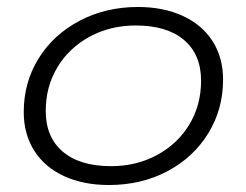

<svg xmlns="http://www.w3.org/2000/svg" viewBox="-20 -520 706 550"><path d="M48 -199Q48 -284 90.5 -352.5Q133 -421 208 -460.5Q283 -500 375 -500Q448 -500 503.5 -474.5Q559 -449 589 -402Q619 -355 619 -292Q619 -207 576.5 -138Q534 -69 459.5 -29.5Q385 10 292 10Q219 10 163.5 -15.5Q108 -41 78 -88.5Q48 -136 48 -199ZM556 -289Q556 -364 507 -405.5Q458 -447 369 -447Q296 -447 237 -415Q178 -383 144.5 -327.5Q111 -272 111 -202Q111 -127 160 -85.5Q209 -44 298 -44Q371 -44 430 -76Q489 -108 522.5 -163.5Q556 -219 556 -289Z"/></svg>

Font: Kodchasan Light
Style: Italic
Weight: 300
Italic angle: -10°
Version: Version 1.000; ttfautohint (v1.6)